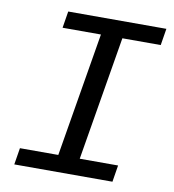

<svg xmlns="http://www.w3.org/2000/svg" viewBox="-79 -768 758 838"><g transform="rotate(10 300.0 -349.0)"><path d="M40 0 52 -74H222L314 -624H144L156 -698H591L579 -624H409L317 -74H487L475 0Z"/></g></svg>

Font: IBM Plex Mono Text
Style: Italic
Weight: 450
Italic angle: -9°
Monospace: yes
Designer: Mike Abbink, Paul van der Laan, Pieter van Rosmalen
Foundry: Bold Monday
Version: Version 2.1